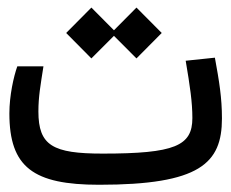

<svg xmlns="http://www.w3.org/2000/svg" viewBox="-20 -498 626 520"><path d="M248.5 2.4C521.5 2.4 581.1 -55.7 581.1 -177.2C581.1 -233.4 573.7 -277.8 562 -341.8L482.9 -333.5C494.6 -264.2 501 -221.7 501 -178.2C501 -103 453.6 -82 258.3 -82C123 -82 84 -103.5 84 -196.3C84 -236.3 89.8 -267.6 97.7 -318.4H26.9C17.1 -291 5.4 -239.3 5.4 -190.9C5.4 -44.9 70.3 2.4 248.5 2.4ZM349.6 -339.8 418 -408.7 349.6 -477.5 288.6 -416 227.5 -477.5 159.2 -408.7 227.5 -339.8 288.6 -400.9Z"/></svg>

Font: Cascadia Code SemiLight
Style: Regular
Weight: 350
Monospace: yes
Designer: Aaron Bell
Foundry: Saja Typeworks
Version: Version 2404.023